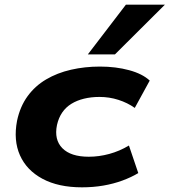

<svg xmlns="http://www.w3.org/2000/svg" viewBox="-20 -791 726 822"><path d="M331 11Q230 11 162 -25.5Q94 -62 65.5 -126Q37 -190 53 -274Q66 -335 98 -379Q130 -423 177.5 -451Q225 -479 284 -492.5Q343 -506 408 -506Q476 -506 533 -490.5Q590 -475 621 -446L557 -329Q526 -351 487 -363.5Q448 -376 406 -376Q370 -376 339.5 -368.5Q309 -361 285.5 -346.5Q262 -332 246.5 -309.5Q231 -287 224 -256Q211 -193 247 -156.5Q283 -120 360 -120Q404 -120 448 -132Q492 -144 532 -168L572 -50Q542 -32 504 -18Q466 -4 422.5 3.5Q379 11 331 11ZM356 -558 519 -771H686L472 -558Z"/></svg>

Font: Nunito Sans 10pt Expanded ExtraBold
Style: Italic
Weight: 800
Width: 7
Italic angle: -9°
Designer: Vernon Adams
Foundry: Vernon Adams
Version: Version 3.101;gftools[0.9.27]